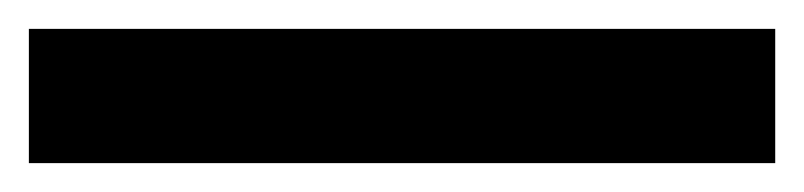

<svg xmlns="http://www.w3.org/2000/svg" viewBox="-20 67 557 133"><path d="M517 87V180H0V87Z"/></svg>

Font: Application Medium
Style: Regular
Weight: 500
Designer: Wei Huang
Foundry: Wei Huang
Version: Version 0.012